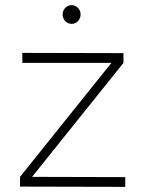

<svg xmlns="http://www.w3.org/2000/svg" viewBox="-20 -727 556 748"><path d="M259 -707C240 -707 224 -691 224 -671C224 -650 240 -634 259 -634C278 -634 294 -650 294 -671C294 -691 278 -707 259 -707ZM67 -521V-482H414L58 -38V0L468 1V-37L105 -38L461 -482V-520Z"/></svg>

Font: Montserrat ExtraLight
Style: Regular
Weight: 250
Designer: Julieta Ulanovsky
Foundry: Julieta Ulanovsky
Version: Version 4.000